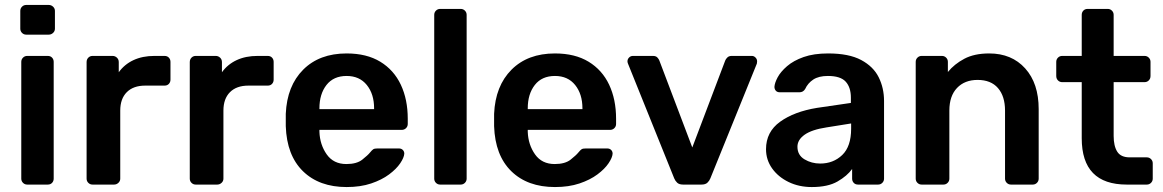

<svg xmlns="http://www.w3.org/2000/svg" viewBox="-20 -746 4702 776"><path d="M86 -606Q76 -606 69 -613Q62 -620 62 -630V-702Q62 -712 69 -719Q76 -726 86 -726H177Q187 -726 194.5 -719Q202 -712 202 -702V-630Q202 -620 194.5 -613Q187 -606 177 -606ZM90 0Q80 0 73 -7Q66 -14 66 -24V-496Q66 -506 73 -513Q80 -520 90 -520H173Q184 -520 190.5 -513Q197 -506 197 -496V-24Q197 -14 190.5 -7Q184 0 173 0Z M354 0Q344 0 337 -7Q330 -14 330 -24V-495Q330 -506 337 -513Q344 -520 354 -520H435Q445 -520 452.5 -513Q460 -506 460 -495V-454Q483 -486 519.5 -503Q556 -520 604 -520H645Q656 -520 662.5 -513Q669 -506 669 -496V-424Q669 -414 662.5 -407Q656 -400 645 -400H567Q519 -400 492.5 -373.5Q466 -347 466 -299V-24Q466 -14 458.5 -7Q451 0 441 0Z M771 0Q761 0 754 -7Q747 -14 747 -24V-495Q747 -506 754 -513Q761 -520 771 -520H852Q862 -520 869.5 -513Q877 -506 877 -495V-454Q900 -486 936.5 -503Q973 -520 1021 -520H1062Q1073 -520 1079.5 -513Q1086 -506 1086 -496V-424Q1086 -414 1079.5 -407Q1073 -400 1062 -400H984Q936 -400 909.5 -373.5Q883 -347 883 -299V-24Q883 -14 875.5 -7Q868 0 858 0Z M1381 10Q1270 10 1204.5 -54Q1139 -118 1135 -236Q1135 -245 1135 -261Q1135 -277 1135 -286Q1140 -399 1205.5 -464.5Q1271 -530 1381 -530Q1462 -530 1517 -496.5Q1572 -463 1600 -403.5Q1628 -344 1628 -266V-245Q1628 -235 1621 -228Q1614 -221 1603 -221H1271V-213Q1273 -161 1300.5 -122Q1328 -83 1380 -83Q1422 -83 1444.5 -101Q1467 -119 1475 -129Q1484 -140 1489 -143Q1494 -146 1506 -146H1592Q1602 -146 1608 -140Q1614 -134 1614 -125Q1613 -109 1597.5 -86Q1582 -63 1552.5 -41Q1523 -19 1480 -4.5Q1437 10 1381 10ZM1271 -305H1492V-308Q1492 -366 1462.5 -402.5Q1433 -439 1381 -439Q1328 -439 1299.5 -402.5Q1271 -366 1271 -308Z M1759 0Q1749 0 1742 -7Q1735 -14 1735 -24V-686Q1735 -696 1742 -703Q1749 -710 1759 -710H1842Q1852 -710 1859 -703Q1866 -696 1866 -686V-24Q1866 -14 1859 -7Q1852 0 1842 0Z M2223 10Q2112 10 2046.5 -54Q1981 -118 1977 -236Q1977 -245 1977 -261Q1977 -277 1977 -286Q1982 -399 2047.5 -464.5Q2113 -530 2223 -530Q2304 -530 2359 -496.5Q2414 -463 2442 -403.5Q2470 -344 2470 -266V-245Q2470 -235 2463 -228Q2456 -221 2445 -221H2113V-213Q2115 -161 2142.5 -122Q2170 -83 2222 -83Q2264 -83 2286.5 -101Q2309 -119 2317 -129Q2326 -140 2331 -143Q2336 -146 2348 -146H2434Q2444 -146 2450 -140Q2456 -134 2456 -125Q2455 -109 2439.5 -86Q2424 -63 2394.5 -41Q2365 -19 2322 -4.5Q2279 10 2223 10ZM2113 -305H2334V-308Q2334 -366 2304.5 -402.5Q2275 -439 2223 -439Q2170 -439 2141.5 -402.5Q2113 -366 2113 -308Z M2741 0Q2725 0 2717 -7.5Q2709 -15 2705 -25L2518 -489Q2516 -494 2516 -498Q2516 -507 2522.5 -513.5Q2529 -520 2538 -520H2619Q2631 -520 2637 -513.5Q2643 -507 2645 -501L2778 -150L2911 -501Q2913 -507 2919.5 -513.5Q2926 -520 2937 -520H3019Q3027 -520 3033.5 -513.5Q3040 -507 3040 -498Q3040 -494 3039 -489L2851 -25Q2847 -15 2839 -7.5Q2831 0 2815 0Z M3261 10Q3209 10 3167 -10.5Q3125 -31 3100.5 -65.5Q3076 -100 3076 -143Q3076 -213 3133 -254Q3190 -295 3282 -310L3419 -330V-351Q3419 -393 3398 -416Q3377 -439 3326 -439Q3289 -439 3267 -424.5Q3245 -410 3234 -386Q3226 -373 3211 -373H3132Q3121 -373 3115.5 -379.5Q3110 -386 3110 -395Q3111 -411 3123 -433.5Q3135 -456 3161 -478.5Q3187 -501 3228 -515.5Q3269 -530 3327 -530Q3411 -530 3460.5 -503.5Q3510 -477 3531.5 -433.5Q3553 -390 3553 -338V-24Q3553 -14 3546 -7Q3539 0 3529 0H3448Q3437 0 3430.5 -7Q3424 -14 3424 -24V-63Q3404 -35 3365 -12.5Q3326 10 3261 10ZM3295 -85Q3348 -85 3384 -119.5Q3420 -154 3420 -226V-247L3320 -231Q3261 -222 3232 -201.5Q3203 -181 3203 -153Q3203 -119 3231.5 -102Q3260 -85 3295 -85Z M3705 0Q3695 0 3688 -7Q3681 -14 3681 -24V-496Q3681 -506 3688 -513Q3695 -520 3705 -520H3787Q3797 -520 3804 -513Q3811 -506 3811 -496V-455Q3837 -487 3877.5 -508.5Q3918 -530 3978 -530Q4069 -530 4123.5 -469.5Q4178 -409 4178 -305V-24Q4178 -14 4171 -7Q4164 0 4154 0H4066Q4056 0 4049 -7Q4042 -14 4042 -24V-299Q4042 -357 4013.5 -390Q3985 -423 3931 -423Q3879 -423 3848 -390.5Q3817 -358 3817 -299V-24Q3817 -14 3810 -7Q3803 0 3793 0Z M4534 0Q4352 0 4352 -187V-414H4273Q4263 -414 4256 -421Q4249 -428 4249 -439V-496Q4249 -506 4256 -513Q4263 -520 4273 -520H4352V-686Q4352 -696 4358.5 -703Q4365 -710 4376 -710H4457Q4467 -710 4474 -703Q4481 -696 4481 -686V-520H4606Q4616 -520 4623 -513Q4630 -506 4630 -496V-439Q4630 -428 4623 -421Q4616 -414 4606 -414H4481V-197Q4481 -156 4495.5 -133Q4510 -110 4546 -110H4615Q4625 -110 4632 -103Q4639 -96 4639 -86V-24Q4639 -14 4632 -7Q4625 0 4615 0Z"/></svg>

Font: Rubik Medium
Style: Regular
Weight: 500
Designer: Hubert and Fischer
Foundry: Hubert and Fischer
Version: Version 2.300; ttfautohint (v1.8.4.7-5d5b);gftools[0.9.30]